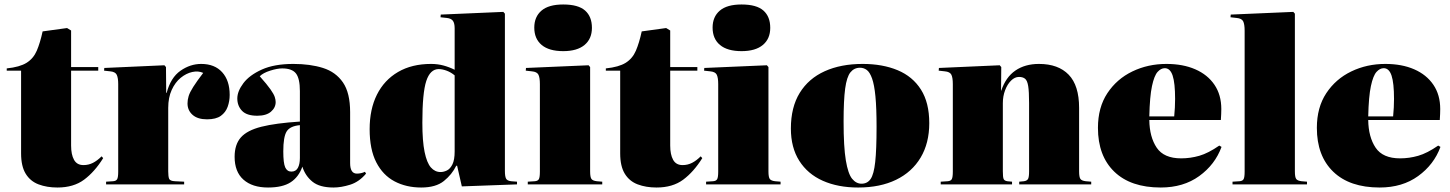

<svg xmlns="http://www.w3.org/2000/svg" viewBox="-20 -822 6464 856"><path d="M236 14Q189 14 152 0Q115 -14 94.5 -47.5Q74 -81 74 -138V-507H10V-517Q68 -523 98.5 -542Q129 -561 144 -596Q159 -631 170 -682L279 -697L297 -686V-523H418V-507H297V-173Q297 -133 310 -109.5Q323 -86 352 -86Q375 -86 394.5 -96Q414 -106 433 -125L440 -117Q402 -56 355 -21Q308 14 236 14Z M453 0V-12L484 -14Q498 -15 502.5 -23.5Q507 -32 507 -57V-447Q507 -475 500.5 -488.5Q494 -502 471 -504L444 -507L445 -519L713 -531L720 -523L721 -408H723Q741 -476 784.5 -506.5Q828 -537 877 -537Q937 -537 970.5 -500Q1004 -463 1004 -399Q1004 -371 995 -346Q986 -321 964.5 -305.5Q943 -290 903 -290Q861 -290 838.5 -310Q816 -330 816 -361Q816 -377 821 -393.5Q826 -410 841.5 -434.5Q857 -459 886 -497Q864 -507 837 -501Q810 -495 785.5 -475Q761 -455 745.5 -421Q730 -387 730 -341V-58Q730 -35 734 -25Q738 -15 760 -14L801 -12V0Z M1175 14Q1105 14 1065.5 -21Q1026 -56 1026 -123Q1026 -178 1054 -209.5Q1082 -241 1145.5 -257Q1209 -273 1317 -280V-416Q1317 -472 1299.5 -494.5Q1282 -517 1238 -517Q1216 -517 1184.5 -507Q1153 -497 1138 -482Q1171 -445 1186 -423.5Q1201 -402 1205 -389.5Q1209 -377 1209 -367Q1209 -342 1188 -324Q1167 -306 1127 -306Q1080 -306 1059 -328Q1038 -350 1038 -383Q1038 -415 1065 -451Q1092 -487 1147.5 -512Q1203 -537 1288 -537Q1363 -537 1420 -519Q1477 -501 1509 -454.5Q1541 -408 1541 -322V-95Q1541 -48 1571 -48Q1590 -48 1607 -56L1612 -48Q1581 -11 1541 1.5Q1501 14 1467 14Q1405 14 1373 -12Q1341 -38 1328 -79Q1312 -33 1276 -9.5Q1240 14 1175 14ZM1279 -57Q1299 -57 1308 -73.5Q1317 -90 1317 -118V-264Q1273 -260 1258 -236Q1243 -212 1243 -147Q1243 -95 1251.5 -76Q1260 -57 1279 -57Z M1858 14Q1791 14 1739 -13.5Q1687 -41 1657.5 -98.5Q1628 -156 1628 -246Q1628 -335 1660.5 -400Q1693 -465 1754.5 -501Q1816 -537 1902 -537Q1931 -537 1957 -530Q1983 -523 2007 -511V-696Q2007 -719 1999 -729.5Q1991 -740 1972 -742L1944 -745L1945 -757L2224 -769L2231 -761V-60Q2231 -36 2236 -26Q2241 -16 2259 -14L2285 -12V0L2039 9L2018 -83H2014Q1995 -44 1959 -15Q1923 14 1858 14ZM1944 -55Q1958 -55 1972.5 -62Q1987 -69 1997 -89Q2007 -109 2007 -147V-486Q1990 -500 1971 -507Q1952 -514 1936 -514Q1898 -514 1880.5 -461Q1863 -408 1863 -275Q1863 -193 1873 -144.5Q1883 -96 1901 -75.5Q1919 -55 1944 -55Z M2491 -594Q2428 -594 2395 -621.5Q2362 -649 2362 -699Q2362 -747 2394 -774.5Q2426 -802 2491 -802Q2558 -802 2588.5 -775Q2619 -748 2619 -698Q2619 -649 2586 -621.5Q2553 -594 2491 -594ZM2333 0V-12L2364 -14Q2378 -15 2382.5 -23.5Q2387 -32 2387 -57V-447Q2387 -476 2380.5 -489Q2374 -502 2351 -504L2324 -507L2325 -519L2604 -531L2611 -523V-58Q2611 -32 2617 -24Q2623 -16 2641 -14L2665 -12V0Z M2907 14Q2860 14 2823 0Q2786 -14 2765.5 -47.5Q2745 -81 2745 -138V-507H2681V-517Q2739 -523 2769.5 -542Q2800 -561 2815 -596Q2830 -631 2841 -682L2950 -697L2968 -686V-523H3089V-507H2968V-173Q2968 -133 2981 -109.5Q2994 -86 3023 -86Q3046 -86 3065.5 -96Q3085 -106 3104 -125L3111 -117Q3073 -56 3026 -21Q2979 14 2907 14Z M3286 -594Q3223 -594 3190 -621.5Q3157 -649 3157 -699Q3157 -747 3189 -774.5Q3221 -802 3286 -802Q3353 -802 3383.5 -775Q3414 -748 3414 -698Q3414 -649 3381 -621.5Q3348 -594 3286 -594ZM3128 0V-12L3159 -14Q3173 -15 3177.5 -23.5Q3182 -32 3182 -57V-447Q3182 -476 3175.5 -489Q3169 -502 3146 -504L3119 -507L3120 -519L3399 -531L3406 -523V-58Q3406 -32 3412 -24Q3418 -16 3436 -14L3460 -12V0Z M3806 14Q3716 14 3648.5 -16Q3581 -46 3543.5 -105Q3506 -164 3506 -249Q3506 -344 3545.5 -408Q3585 -472 3657 -504.5Q3729 -537 3826 -537Q3915 -537 3982 -509Q4049 -481 4086 -422.5Q4123 -364 4123 -273Q4123 -184 4084.5 -119.5Q4046 -55 3975 -20.5Q3904 14 3806 14ZM3821 -3Q3847 -3 3861.5 -24Q3876 -45 3882 -100Q3888 -155 3888 -256Q3888 -340 3883 -392Q3878 -444 3868 -472Q3858 -500 3844.5 -510Q3831 -520 3814 -520Q3788 -520 3771.5 -499.5Q3755 -479 3748 -427Q3741 -375 3741 -280Q3741 -167 3751 -107Q3761 -47 3779 -25Q3797 -3 3821 -3Z M4174 0V-12L4205 -14Q4219 -15 4223.5 -23.5Q4228 -32 4228 -57V-447Q4228 -476 4221.5 -489Q4215 -502 4192 -504L4165 -507L4166 -519L4437 -531L4444 -523L4443 -418H4444Q4464 -478 4507 -507.5Q4550 -537 4612 -537Q4698 -537 4744.5 -489Q4791 -441 4791 -341V-58Q4791 -32 4797 -24Q4803 -16 4821 -14L4845 -12V0H4524V-12L4545 -14Q4559 -16 4563.5 -24.5Q4568 -33 4568 -58V-363Q4568 -414 4564 -438.5Q4560 -463 4550 -471Q4540 -479 4523 -479Q4504 -479 4487.5 -462.5Q4471 -446 4461 -419.5Q4451 -393 4451 -362V-58Q4451 -32 4454.5 -24Q4458 -16 4471 -14L4492 -12V0Z M5155 14Q5021 14 4948 -56.5Q4875 -127 4875 -252Q4875 -343 4917 -406.5Q4959 -470 5028.5 -503.5Q5098 -537 5180 -537Q5254 -537 5309 -513Q5364 -489 5394.5 -444Q5425 -399 5425 -336Q5425 -326 5424.5 -314Q5424 -302 5423 -287H5104Q5105 -211 5137 -163.5Q5169 -116 5246 -116Q5287 -116 5327 -127.5Q5367 -139 5416 -173L5426 -167Q5397 -88 5326.5 -37Q5256 14 5155 14ZM5104 -303H5215Q5217 -324 5218 -343Q5219 -362 5219 -381Q5219 -452 5208 -485Q5197 -518 5173 -518Q5156 -518 5141 -501.5Q5126 -485 5116 -438.5Q5106 -392 5104 -303Z M5475 0V-12L5506 -14Q5520 -15 5524.5 -23.5Q5529 -32 5529 -57V-685Q5529 -714 5522.5 -727Q5516 -740 5493 -742L5466 -745L5467 -757L5746 -769L5753 -761V-58Q5753 -32 5759 -24Q5765 -16 5783 -14L5807 -12V0Z M6131 14Q5997 14 5924 -56.5Q5851 -127 5851 -252Q5851 -343 5893 -406.5Q5935 -470 6004.5 -503.5Q6074 -537 6156 -537Q6230 -537 6285 -513Q6340 -489 6370.5 -444Q6401 -399 6401 -336Q6401 -326 6400.5 -314Q6400 -302 6399 -287H6080Q6081 -211 6113 -163.5Q6145 -116 6222 -116Q6263 -116 6303 -127.5Q6343 -139 6392 -173L6402 -167Q6373 -88 6302.5 -37Q6232 14 6131 14ZM6080 -303H6191Q6193 -324 6194 -343Q6195 -362 6195 -381Q6195 -452 6184 -485Q6173 -518 6149 -518Q6132 -518 6117 -501.5Q6102 -485 6092 -438.5Q6082 -392 6080 -303Z"/></svg>

Font: Display Black
Style: Regular
Weight: 900
Designer: Latin by Veronika Burian and Jose Scaglione. Greek by Irene Vlachou. Cyrillic by Vera Evstafieva.
Foundry: TypeTogether
Version: Version 3.002